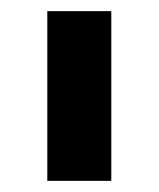

<svg xmlns="http://www.w3.org/2000/svg" viewBox="-20 -720 285 345"><path d="M65 -395V-700H180V-395Z"/></svg>

Font: MuseoModerno SemiBold Medium
Style: Regular
Weight: 500
Version: Version 1.001